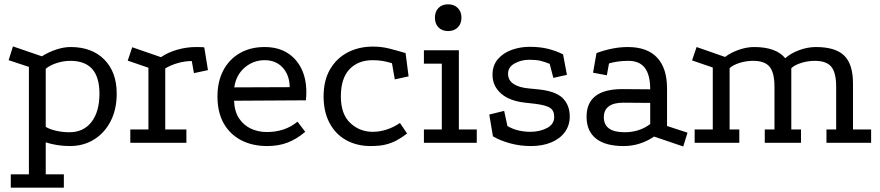

<svg xmlns="http://www.w3.org/2000/svg" viewBox="-20 -662 4081 890"><path d="M30 208V146H114V-352L20 -383L40 -447L174 -401Q206 -421 241 -432.5Q276 -444 307 -444Q406 -444 463.5 -386Q521 -328 521 -228Q521 -156 493.5 -101.5Q466 -47 417 -16Q368 15 303 15Q246 15 192 -2V146H276V208ZM302 -49Q367 -49 404 -96.5Q441 -144 441 -228Q441 -304 407.5 -342Q374 -380 306 -380Q274 -380 242 -369.5Q210 -359 192 -343V-74Q209 -63 239.5 -56Q270 -49 302 -49Z M726 -397Q760 -420 803 -432Q846 -444 889 -444Q925 -444 927 -442L944 -337L879 -323L869 -379Q838 -379 805.5 -370Q773 -361 746 -345V-62H844V0H584V-62H668V-348L572 -381L593 -443Z M1395 -51Q1355 -17 1313 -1Q1271 15 1219 15Q1149 15 1097 -12.5Q1045 -40 1016.5 -91Q988 -142 988 -215Q988 -284 1015 -335.5Q1042 -387 1091.5 -415.5Q1141 -444 1206 -444Q1267 -444 1310 -418Q1353 -392 1376.5 -345Q1400 -298 1400 -235Q1400 -226 1399.5 -216.5Q1399 -207 1398 -197L1065 -195Q1067 -144 1089 -112Q1111 -80 1144.5 -65Q1178 -50 1216 -50Q1259 -50 1294.5 -62Q1330 -74 1359 -98ZM1323 -258Q1322 -314 1290.5 -348.5Q1259 -383 1207 -383Q1154 -383 1114 -348.5Q1074 -314 1066 -257Z M1797 -369Q1774 -376 1753.5 -379.5Q1733 -383 1707 -383Q1640 -383 1600 -341Q1560 -299 1560 -215Q1560 -133 1603.5 -92Q1647 -51 1708 -51Q1739 -51 1771 -61Q1803 -71 1834 -92L1867 -43Q1842 -24 1819 -11.5Q1796 1 1768 8Q1740 15 1698 15Q1634 15 1584.5 -12.5Q1535 -40 1507.5 -92Q1480 -144 1480 -215Q1480 -290 1510.5 -341.5Q1541 -393 1592.5 -419.5Q1644 -446 1708 -446Q1748 -446 1782 -437.5Q1816 -429 1860 -416L1874 -308L1810 -294Z M1945 -429H2107V-62H2190V0H1945V-62H2028V-367H1945ZM2057 -642Q2085 -642 2102 -625Q2119 -608 2119 -580Q2119 -552 2102 -535Q2085 -518 2057 -518Q2029 -518 2012.5 -535Q1996 -552 1996 -580Q1996 -608 2012.5 -625Q2029 -642 2057 -642Z M2528 -366Q2506 -375 2486 -380Q2466 -385 2434 -385Q2396 -385 2365.5 -368Q2335 -351 2335 -320Q2335 -290 2360.5 -273Q2386 -256 2432 -252L2473 -248Q2555 -240 2588 -207.5Q2621 -175 2621 -122Q2621 -81 2598.5 -50Q2576 -19 2535.5 -2Q2495 15 2441 15Q2391 15 2345 2.5Q2299 -10 2265 -30L2248 -131L2317 -148L2332 -78Q2355 -64 2382.5 -57.5Q2410 -51 2438 -51Q2482 -51 2515.5 -68.5Q2549 -86 2549 -120Q2549 -150 2529 -162.5Q2509 -175 2459 -181L2415 -186Q2341 -194 2302 -229Q2263 -264 2263 -315Q2263 -359 2288 -388Q2313 -417 2352.5 -431Q2392 -445 2435 -445Q2482 -445 2519 -436Q2556 -427 2590 -410L2608 -315L2545 -301Z M3012 -29Q2947 15 2871 15Q2787 15 2743.5 -19Q2700 -53 2699 -118Q2697 -249 2865 -249L2994 -248Q2994 -315 2969 -347.5Q2944 -380 2893 -380Q2869 -380 2846 -377Q2823 -374 2803 -368L2793 -313L2729 -325L2745 -416Q2783 -430 2819.5 -437Q2856 -444 2890 -444Q2980 -444 3026 -395Q3072 -346 3072 -252V-78L3167 -47L3147 17ZM2868 -186Q2825 -186 2802 -169Q2779 -152 2779 -119Q2779 -49 2875 -49Q2944 -49 2994 -87V-185Z M3200 0V-62H3284V-349L3188 -382L3209 -444L3341 -398Q3369 -419 3405.5 -431.5Q3442 -444 3476 -444Q3526 -444 3562.5 -431Q3599 -418 3620 -392Q3645 -415 3684.5 -429.5Q3724 -444 3762 -444Q3853 -444 3893.5 -404Q3934 -364 3934 -275V-62H4018V0H3811V-62H3856V-259Q3856 -325 3833.5 -352.5Q3811 -380 3757 -380Q3725 -380 3694.5 -370.5Q3664 -361 3648 -346V-62H3693V0H3525V-62H3570V-259Q3570 -325 3547.5 -352.5Q3525 -380 3471 -380Q3439 -380 3408.5 -370.5Q3378 -361 3362 -346V-62H3407V0Z"/></svg>

Font: Podkova VF Beta
Style: Regular
Weight: 400
Designer: Ilya Yudin
Foundry: Cyreal (www.cyreal.org)
Version: Version 2.100